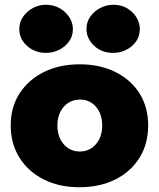

<svg xmlns="http://www.w3.org/2000/svg" viewBox="-20 -778 667 806"><path d="M313 8Q228 8 163 -25Q98 -58 61.5 -116.5Q25 -175 25 -251Q25 -329 62.5 -386.5Q100 -444 165 -476Q230 -508 314 -508Q400 -508 465 -475.5Q530 -443 566 -385.5Q602 -328 602 -251Q602 -174 565.5 -115.5Q529 -57 464 -24.5Q399 8 313 8ZM315 -142Q356 -142 382.5 -172.5Q409 -203 409 -251Q409 -299 383 -329.5Q357 -360 317 -360Q274 -360 247.5 -329.5Q221 -299 221 -251Q221 -203 247.5 -172.5Q274 -142 315 -142ZM173 -556Q127 -556 94 -585Q61 -614 61 -656Q61 -685 77 -708Q93 -731 118.5 -744.5Q144 -758 173 -758Q204 -758 229.5 -744Q255 -730 270.5 -706.5Q286 -683 286 -656Q286 -626 269.5 -603.5Q253 -581 227.5 -568.5Q202 -556 173 -556ZM456 -556Q406 -556 374.5 -586.5Q343 -617 343 -656Q343 -686 359.5 -709Q376 -732 402 -745Q428 -758 456 -758Q490 -758 515 -742.5Q540 -727 553.5 -704Q567 -681 567 -656Q567 -627 551.5 -604.5Q536 -582 510.5 -569Q485 -556 456 -556Z"/></svg>

Font: Paytone One
Style: Regular
Weight: 400
Designer: Vernon Adams
Foundry: Vernon Adams
Version: Version 1.002; ttfautohint (v1.8.4.7-5d5b);gftools[0.9.23]